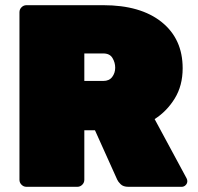

<svg xmlns="http://www.w3.org/2000/svg" viewBox="-20 -720 762 740"><path d="M82 0Q71 0 63 -8Q55 -16 55 -27V-673Q55 -684 63 -692Q71 -700 82 -700H378Q522 -700 603 -635Q684 -570 684 -457Q684 -390 653.5 -340.5Q623 -291 576 -261L699 -33Q702 -27 702 -22Q702 -13 695.5 -6.5Q689 0 680 0H475Q455 0 445 -10Q435 -20 432 -27L346 -218H305V-27Q305 -16 297 -8Q289 0 278 0ZM305 -408H378Q401 -408 412.5 -423.5Q424 -439 424 -459Q424 -479 413.5 -496.5Q403 -514 378 -514H305Z"/></svg>

Font: Rubik Black
Style: Regular
Weight: 900
Designer: Hubert and Fischer
Foundry: Hubert and Fischer
Version: Version 2.300;gftools[0.9.30]